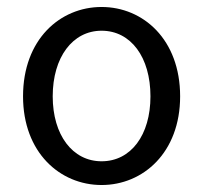

<svg xmlns="http://www.w3.org/2000/svg" viewBox="-20 -518 582 550"><path d="M271 12C390 12 496 -81 496 -242C496 -405 390 -498 271 -498C152 -498 46 -405 46 -242C46 -81 152 12 271 12ZM271 -56C188 -56 131 -131 131 -242C131 -354 188 -430 271 -430C355 -430 411 -354 411 -242C411 -131 355 -56 271 -56Z"/></svg>

Font: Giro Sans Regular
Style: Regular
Weight: 400
Designer: Paul D. Hunt
Foundry: Adobe Systems Incorporated
Version: Version 1.000;PS 1.0;hotconv 1.0.88;makeotf.lib2.5.647800